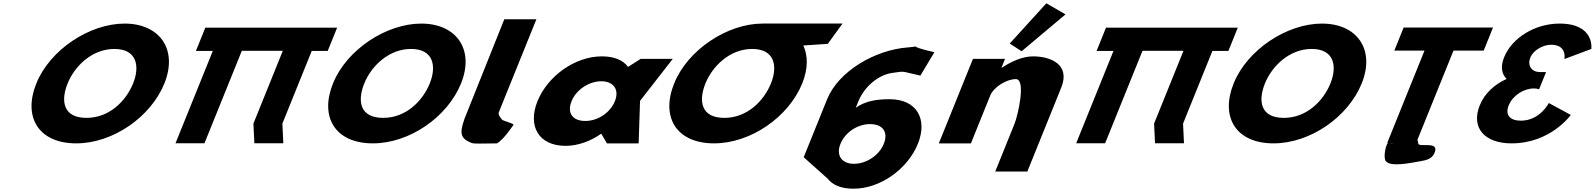

<svg xmlns="http://www.w3.org/2000/svg" viewBox="-20 -870 9676 1165"><path d="M200.5 -363.9C117.8 -159.1 214.4 -0.1 442.5 -0.1C664.1 -0.1 894.8 -159.1 977.5 -363.9C1060.3 -568.8 950.3 -726.9 736.1 -726.9C523.9 -726.9 283.3 -568.8 200.5 -363.9ZM390.3 -363.9C432.6 -468.5 538.4 -573 674 -573C810.5 -573 830 -468.5 787.7 -363.9C745.5 -259.4 645.3 -154.8 505 -154.8C361 -154.8 348.1 -259.4 390.3 -363.9Z M1447.4 -561.9H1696.1L1517.6 -120L1523.4 -0.9H1699.1L1693.4 -120L1871.5 -561H1968.5L2025.5 -702H1928.5L1928.6 -702.1H1752.8H1504.1H1328.3L1328.2 -702H1225.8L1168.8 -561H1271.3L1045 -0.9H1220.7Z M2000.5 -363.9C1917.8 -159.1 2014.4 -0.1 2242.5 -0.1C2464.1 -0.1 2694.8 -159.1 2777.5 -363.9C2860.3 -568.8 2750.3 -726.9 2536.1 -726.9C2323.9 -726.9 2083.3 -568.8 2000.5 -363.9ZM2190.3 -363.9C2232.6 -468.5 2338.4 -573 2474 -573C2610.5 -573 2630 -468.5 2587.7 -363.9C2545.5 -259.4 2445.3 -154.8 2305 -154.8C2161 -154.8 2148.1 -259.4 2190.3 -363.9Z M3039.9 -753H3234.6L3007.6 -191C3000.5 -173 3013.5 -161.8 3025.2 -145C3031.5 -135.7 3091.4 -124 3096 -113C3096 -113 3035.6 -21.3 2995.4 0C2902.9 0 2858.3 4.3 2840.3 -3C2776.4 -28.9 2765.5 -57.6 2798.2 -148L2797.7 -148L2805.2 -166.5C2809.1 -176.7 2813.5 -187.5 2818.3 -199L2818.7 -200Z M3241.3 -256C3180.7 -106 3247.3 15 3412.3 15C3489.3 15 3567.9 -16 3626.6 -58H3628.8L3662.6 0H3855.1L3863.6 -258L4062.4 -513H3867.7L3790.7 -464C3761 -505 3707.6 -528 3631.7 -528C3466.7 -528 3301.9 -406 3241.3 -256ZM3448.1 -256C3476.8 -327 3555.3 -377 3629 -377C3701.6 -377 3739.7 -327 3711 -256C3682.7 -186 3607.5 -136 3531.6 -136C3452.4 -136 3419.8 -186 3448.1 -256Z M4260.5 -363.9C4302.7 -468.4 4408.3 -572.8 4543.7 -573L4543.7 -573L4544 -573H4544.1C4680.6 -573 4700.1 -468.5 4657.9 -363.9C4615.6 -259.4 4515.4 -154.8 4375.2 -154.8C4231.2 -154.8 4218.3 -259.4 4260.5 -363.9ZM4605.9 -727 4605.8 -726.9C4393.7 -726.6 4153.4 -568.6 4070.7 -363.9C3987.9 -159.1 4084.5 -0.1 4312.7 -0.1C4534.3 -0.1 4764.9 -159.1 4847.7 -363.9C4883.4 -452.3 4883.2 -531.9 4854.3 -594L5002.8 -604L5092.1 -727Z M5649.6 -553C5555.5 -574.7 5536.2 -584.7 5533.9 -588.3C5529.8 -586.8 5518.2 -584.4 5488.7 -582.3C5291 -567.8 5067.8 -438.9 4998.4 -267L4856.6 84L5002 214C5032.5 253 5084.1 275 5158.9 275C5323.9 275 5488.7 153 5549.3 3C5609.9 -147 5543.3 -268 5378.3 -268C5301.3 -268 5231.2 -258 5172.5 -216L5187.8 -254C5224.6 -345 5309.3 -415.1 5392.4 -427.4C5481.2 -440.4 5444.5 -436.4 5564.6 -411.3ZM5342.5 3C5313.8 74 5235.3 124 5161.6 124C5089 124 5050.9 74 5079.6 3C5107.9 -67 5183.1 -117 5259 -117C5338.2 -117 5370.8 -67 5342.5 3ZM5533.9 -588.3C5532.3 -590.8 5539 -590.2 5533.9 -588.3Z M6106.8 -605.9 6178.8 -558.9 6445.2 -782.8 6329 -850ZM5676.5 0H5871.2L5988.3 -290C6008.9 -341 6085.9 -390 6144.2 -390C6206.9 -390 6156.5 -170 6135.9 -119L6018.8 171H6213.5L6419.1 -338C6476.9 -481 6351.8 -528 6248.4 -528C6186.8 -528 6119 -499 6058.8 -459H6056.6L6078.4 -513H5883.7Z M6912.4 -561.9H7161.1L6982.6 -120L6988.4 -0.9H7164.1L7158.4 -120L7336.5 -561H7433.5L7490.5 -702H7393.5L7393.6 -702.1H7217.8H6969.1H6793.3L6793.2 -702H6690.8L6633.8 -561H6736.3L6510 -0.9H6685.7Z M7465.5 -363.9C7382.8 -159.1 7479.4 -0.1 7707.5 -0.1C7929.1 -0.1 8159.8 -159.1 8242.5 -363.9C8325.3 -568.8 8215.3 -726.9 8001.1 -726.9C7788.9 -726.9 7548.3 -568.8 7465.5 -363.9ZM7655.3 -363.9C7697.6 -468.5 7803.4 -573 7939 -573C8075.5 -573 8095 -468.5 8052.7 -363.9C8010.5 -259.4 7910.3 -154.8 7770 -154.8C7626 -154.8 7613.1 -259.4 7655.3 -363.9Z M8440.3 -562.9H8623.5L8396.9 -1.9L8401.2 -1.8C8388 9.2 8372.1 87 8388.7 108C8417.7 144.6 8537.1 119 8599.9 108C8635.3 102 8666.6 93.7 8681.8 63C8723.5 -21 8585.9 28.7 8585.2 0C8585 -9.2 8583.3 -16 8580.3 -20.9L8799.3 -562.9H8982.6L9039.2 -703.1H8496.9ZM8439.8 -1.1C8430.1 -0.1 8420.6 -0.1 8411.5 -1.6Z M9472.5 -511.8C9472.5 -511.8 9489.8 -598.5 9392.5 -598.5C9343 -598.5 9284.1 -566.2 9265.9 -521.2C9245.3 -470.2 9276 -432.8 9322.7 -432.8H9361.1L9318.8 -328.2C9318.8 -328.2 9305.9 -333.3 9287.2 -333.3C9225.5 -333.3 9158.8 -290.8 9134.4 -230.5C9110.4 -171 9143.7 -137.8 9208.2 -137.8C9324.2 -137.8 9377.7 -244.9 9377.7 -244.9L9511.2 -172.7C9511.2 -172.7 9389.2 -0.1 9151.7 -0.1C8986.2 -0.1 8904.4 -96.2 8958.6 -230.5C8988.5 -304.4 9048.5 -358 9121.7 -391.1C9091.7 -420.9 9083.3 -465.1 9106.7 -522.9C9154.8 -641.9 9295.7 -726.9 9442.5 -726.9C9658.5 -726.9 9635.6 -573 9635.6 -573Z"/></svg>

Font: Hussar
Style: BdWideOblFour
Weight: 700
Foundry: Cannot Into Space Fonts
Version: Version 2.00